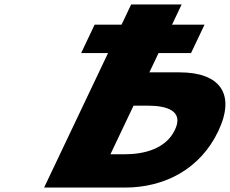

<svg xmlns="http://www.w3.org/2000/svg" viewBox="-20 -845 1036 865"><path d="M406.4 -734H527.7L570.9 -825H798.4L755.1 -734H901.5L840.7 -606H694.3L652.9 -519H789.6C968.3 -519 1044.1 -424 963.3 -254C882 -83 721.5 0 542.9 0H178.7L466.8 -606H345.6ZM581.6 -369 477.5 -150H541.6C631.1 -150 727.7 -175 768.1 -260C808.1 -344 735.3 -369 645.7 -369Z"/></svg>

Font: Hussar
Style: BdSuprExtOblFive
Weight: 700
Foundry: Cannot Into Space Fonts
Version: Version 2.00